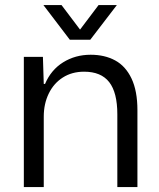

<svg xmlns="http://www.w3.org/2000/svg" viewBox="-20 -754 640 774"><path d="M76.1 -524.7H153L156.4 -415.7H161.6Q185.6 -472.3 234.6 -502.8Q283.7 -533.3 345.4 -533.3Q402.1 -533.3 444.3 -510.4Q486.4 -487.6 510.2 -437.5Q534 -387.4 534 -309.4V0H453V-293.1Q453 -381 420.2 -423Q387.4 -465 319 -465Q270 -465 233.2 -441.5Q196.4 -418 176.4 -376.6Q156.4 -335.3 156.4 -283.7V0H76.1ZM155 -733.6H228L302.7 -634.7L377.4 -733.6H451.1L344 -593.9H261.4Z"/></svg>

Font: Mona Sans VF XLt
Style: Regular
Weight: 200
Designer: Deni Anggara
Foundry: GitHub
Version: Version 2.000;Glyphs 3.2.3 (3260)